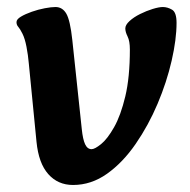

<svg xmlns="http://www.w3.org/2000/svg" viewBox="-20 -511 540 547"><path d="M188 16Q145 16 117.5 -15Q90 -46 84 -107L62 -331Q60 -354 55.5 -377.5Q51 -401 44 -415Q37 -429 32 -434.5Q27 -440 27 -448Q27 -456 39.5 -463.5Q52 -471 70.5 -477.5Q89 -484 107.5 -487.5Q126 -491 138 -491Q158 -491 169 -472Q180 -453 186 -397L213 -143Q216 -114 222.5 -100Q229 -86 241 -86Q250 -86 268 -100.5Q286 -115 305 -148.5Q324 -182 337 -236.5Q350 -291 350 -370Q350 -394 343.5 -407Q337 -420 337 -430Q337 -440 349 -451Q361 -462 379 -471Q397 -480 415 -485.5Q433 -491 444 -491Q457 -491 470 -483.5Q483 -476 483 -446Q483 -399 469 -338Q455 -277 429 -215.5Q403 -154 366.5 -101Q330 -48 285 -16Q240 16 188 16Z"/></svg>

Font: Alkatra Medium
Style: Regular
Weight: 500
Designer: Suman Bhandary
Version: Version 1.100;gftools[0.9.22]